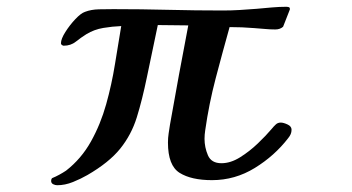

<svg xmlns="http://www.w3.org/2000/svg" viewBox="-20 -536 1040 567"><path d="M841 -153Q841 -146 838.5 -140Q836 -134 831 -128Q791 -76 732.5 -40Q674 -4 606 -4Q545 -4 510.5 -25.5Q476 -47 476 -115Q476 -129 478 -142Q480 -155 482 -168Q495 -242 508.5 -315Q522 -388 536 -461Q514 -461 491.5 -461.5Q469 -462 446 -462Q438 -424 430 -385.5Q422 -347 414 -309Q400 -241 384 -189.5Q368 -138 335 -97Q302 -56 238 -19Q219 -8 195.5 1.5Q172 11 149 11Q143 11 137 8Q131 5 131 -2Q131 -7 134 -10Q144 -14 155 -20Q166 -26 175 -32Q220 -67 248.5 -118Q277 -169 293.5 -228Q310 -287 319.5 -346.5Q329 -406 338 -459Q312 -458 285 -453.5Q258 -449 235 -435Q219 -425 204 -413Q189 -401 168 -401Q166 -401 163 -403Q160 -405 160 -408Q160 -421 173 -441.5Q186 -462 202.5 -479.5Q219 -497 231 -501Q249 -508 272.5 -508.5Q296 -509 315 -509Q396 -509 476.5 -507Q557 -505 638 -505Q663 -505 688 -506.5Q713 -508 738 -510Q760 -512 782.5 -514Q805 -516 827 -516Q829 -516 832.5 -515Q836 -514 836 -510V-508L816 -457Q807 -449 793 -449Q777 -449 762 -450.5Q747 -452 731 -453Q695 -456 658 -456Q637 -381 617 -305Q597 -229 586 -151Q585 -145 584.5 -138.5Q584 -132 584 -126Q584 -101 594 -77.5Q604 -54 634 -54Q661 -54 689 -71.5Q717 -89 741.5 -112.5Q766 -136 782 -155Q785 -159 788 -162Q791 -165 794 -168Q800 -174 809 -174Q817 -174 829 -168.5Q841 -163 841 -153Z"/></svg>

Font: Kaisei Decol
Style: Bold
Weight: 700
Designer: Font-Kai, 金井和夫
Foundry: KAZUO KANAI
Version: Version 5.003